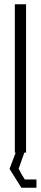

<svg xmlns="http://www.w3.org/2000/svg" viewBox="-20 -720 193 906"><path d="M152 127V166H81L25 77L54 0H50V-700H103V0H95L68 76L80 99L97 127Z"/></svg>

Font: Turret Road
Style: Regular
Weight: 400
Designer: Noponies
Foundry: Noponies
Version: Version 1.001; ttfautohint (v1.8)